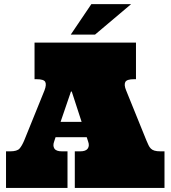

<svg xmlns="http://www.w3.org/2000/svg" viewBox="-20 -930 844 950"><path d="M409.2 -251H254.9L248 -230Q240.2 -209 249 -195.1Q257.8 -181.2 286.1 -181.2H314V0H9.8V-181.2H29.8Q64.9 -181.2 76.9 -195.1Q88.9 -209 100.1 -235.8L200.2 -482.9Q210.9 -511.2 203.9 -524.7Q196.8 -538.1 161.1 -538.1H150.9V-719.2H652.8V-538.1H643.1Q606.9 -538.1 599.9 -523.9Q592.8 -509.8 604 -482.9L704.1 -235.8Q710 -222.2 714.6 -212.2Q719.2 -202.1 726.1 -195.1Q732.9 -188 744.4 -184.6Q755.9 -181.2 773.9 -181.2H793.9V0H350.1V-181.2H377Q404.8 -181.2 414.3 -195.1Q423.8 -209 416 -230ZM279.8 -327.1H383.8L335 -477.1H331.1ZM628.9 -909.7 450.2 -758.8H330.1L432.1 -909.7Z"/></svg>

Font: Ultra
Style: Regular
Weight: 400
Designer: Astigmatic (AOETI)
Foundry: Astigmatic (AOETI)
Version: Version 1.001